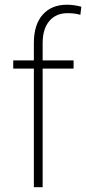

<svg xmlns="http://www.w3.org/2000/svg" viewBox="-20 -780 359 800"><path d="M261.2 -725.1Q213.4 -725.1 185.5 -692.4Q157.7 -659.7 157.7 -600.1V-528.3H286.6V-494.1H157.7V0H121.1V-494.1H35.2V-528.3H121.1V-600.1Q121.1 -677.7 158 -719Q194.8 -760.3 258.8 -760.3Q288.1 -760.3 318.8 -752L314.9 -718.3Q302.7 -721.7 290.8 -723.4Q278.8 -725.1 261.2 -725.1Z"/></svg>

Font: Robert Sans ExtraLight
Style: Regular
Weight: 250
Designer: Christian Robertson (extended by Adam Twardoch)
Foundry: Google
Version: Version 12.135;April 2, 2019;FontCreator 11.5.0.2425 64-bit;